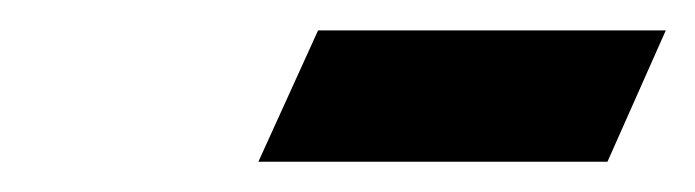

<svg xmlns="http://www.w3.org/2000/svg" viewBox="-20 -525 460 127"><path d="M150.9 -418 190.4 -504.9H420.4L381.8 -418Z"/></svg>

Font: Linux Biolinum O
Style: Italic
Weight: 400
Italic angle: -12°
Designer: Philipp H. Poll
Foundry: Philipp H. Poll
Version: Version 1.1.3